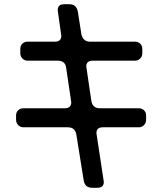

<svg xmlns="http://www.w3.org/2000/svg" viewBox="-20 -789 768 908"><path d="M471 71 470 65 437 -153 436 -159Q436 -187 466 -187H636Q651 -187 661 -197.5Q671 -208 671 -223V-243Q671 -258 661 -267.5Q651 -277 636 -277H452Q418 -277 412 -312L389 -468L388 -474Q388 -502 418 -502H618Q633 -502 643 -512.5Q653 -523 653 -537V-558Q653 -573 643 -582.5Q633 -592 618 -592H405Q374 -592 365 -626L348 -735Q341 -769 308 -769H283Q253 -769 253 -741L254 -733L269 -626L270 -620Q270 -592 240 -592H111Q96 -592 86 -582.5Q76 -573 76 -558V-537Q76 -523 86 -512.5Q96 -502 111 -502H253Q289 -502 293 -468L316 -312L317 -306Q317 -277 287 -277H91Q76 -277 66 -267.5Q56 -258 56 -243V-223Q56 -208 66 -197.5Q76 -187 91 -187H301Q335 -187 341 -153L376 65Q382 99 416 99H441Q471 99 471 71Z"/></svg>

Font: WD-XL Lubrifont TC
Style: Regular
Weight: 400
Designer: [WD-XL Lubrifont] Copyright 2020-2022 (c) NightFurySL2001, Skr-ZERO; [ZCOOL QingKe HuangYou] Copyright 2018-2022 (c) The
Version: Version 2.001;hotconv 1.1.1;makeotfexe 2.6.0